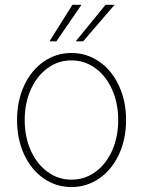

<svg xmlns="http://www.w3.org/2000/svg" viewBox="-20 -755 585 786"><path d="M49.8 -263.7Q49.8 -341.8 78.6 -404.3Q107.4 -466.8 158.4 -502.4Q209.5 -538.1 272.5 -538.1Q335.4 -538.1 386.7 -502.4Q438 -466.8 467 -404.1Q496.1 -341.3 496.1 -263.7Q496.1 -185.5 467 -123Q438 -60.5 386.7 -24.9Q335.4 10.7 272.5 10.7Q209.5 10.7 158.4 -24.9Q107.4 -60.5 78.6 -123Q49.8 -185.5 49.8 -263.7ZM463.9 -263.7Q463.9 -332 439.2 -387.7Q414.6 -443.4 370.8 -475.6Q327.1 -507.8 272.5 -507.8Q217.8 -507.8 174.1 -475.6Q130.4 -443.4 105.7 -387.7Q81.1 -332 81.1 -263.7Q81.1 -195.3 105.7 -139.6Q130.4 -84 174.1 -51.8Q217.8 -19.5 272.5 -19.5Q327.6 -19.5 371.3 -51.8Q415 -84 439.5 -139.6Q463.9 -195.3 463.9 -263.7ZM412.1 -735.4H449.2L320.3 -585.9H290ZM276.4 -735.4H313.5L210.9 -585.9H182.6Z"/></svg>

Font: Pretendard Thin
Style: Regular
Weight: 100
Designer: Base glyphs from Inter by Rasmus Andersson; Hangeul glyphs from Noto Sans CJK(Source Han Sans) by Jang Soo-young and Kan
Foundry: Kil Hyung-jin
Version: Version 1.309